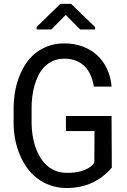

<svg xmlns="http://www.w3.org/2000/svg" viewBox="-20 -940 640 970"><path d="M544.9 -93.3 543.5 -354H313V-277.8H457.5L456.5 -118.2Q445.3 -102.1 428.7 -92Q412.1 -82 393.1 -76.2Q374 -70.3 353.8 -68.4Q333.5 -66.4 314.9 -66.9Q282.7 -67.4 257.3 -78.4Q231.9 -89.4 212.9 -107.9Q193.4 -126.5 179.7 -150.9Q166 -175.3 157.2 -202.6Q148.4 -230 144.3 -258.5Q140.1 -287.1 139.6 -314V-397.5Q139.6 -423.8 143.1 -452.1Q146.5 -480.5 154.3 -507.8Q162.1 -535.2 174.3 -559.8Q186.5 -584.5 205.1 -603Q223.6 -621.6 248.5 -632.6Q273.4 -643.6 305.7 -643.6Q339.4 -643.6 364.7 -633.1Q390.1 -622.6 408.7 -604Q426.8 -585.4 438 -559.3Q449.2 -533.2 454.6 -502.4H543.9Q539.6 -552.2 520.5 -592.5Q501.5 -632.8 470.2 -661.6Q439 -689.9 397 -705.3Q355 -720.7 305.2 -720.7Q260.3 -720.7 224.1 -707.5Q188 -694.3 159.7 -671.9Q130.9 -648.9 110.4 -617.9Q89.8 -586.9 76.2 -550.8Q62.5 -514.6 55.9 -475.3Q49.3 -436 48.8 -396.5V-314Q49.3 -273.9 56.9 -234.6Q64.5 -195.3 79.6 -159.7Q94.2 -123.5 116.2 -92.8Q138.2 -62 167.5 -39.6Q196.8 -16.6 233.6 -3.7Q270.5 9.3 314.5 9.8Q357.9 10.3 397.5 0.2Q437 -9.8 471.2 -30.3Q491.2 -42 509.8 -57.9Q528.3 -73.7 544.9 -93.3ZM460.4 -803.2 339.4 -920.4H284.7L165 -803.7V-791H239.3L312 -864.7L385.3 -791H460.4Z"/></svg>

Font: RobotoMono Nerd Font
Style: Regular
Weight: 400
Monospace: yes
Designer: Google
Version: Version 3.000;Nerd Fonts 3.2.1